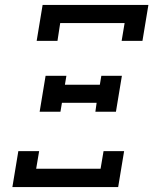

<svg xmlns="http://www.w3.org/2000/svg" viewBox="-20 -755 640 775"><path d="M128 -590 152 -735H579L555 -590H471L483 -662H223L212 -590ZM140 -304 164 -449H248L242 -413H383L389 -449H472L448 -304H365L370 -340H230L224 -304ZM30 0 54 -145H138L126 -74H386L398 -145H481L457 0Z"/></svg>

Font: Iosevka Curly Slab ExObl
Style: Regular
Weight: 400
Width: 7
Italic angle: -9°
Monospace: yes
Designer: Belleve Invis
Foundry: Belleve Invis
Version: Version 11.1.0; ttfautohint (v1.8.3)